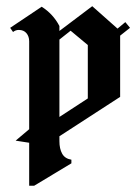

<svg xmlns="http://www.w3.org/2000/svg" viewBox="-20 -449 440 614"><path d="M73.3 145V7.5L30 0.8L73.3 -35.8V-316.7Q73.3 -332.5 64.6 -342.9Q55.8 -353.3 40 -353.3Q30 -353.3 21.7 -346.7L12.5 -360L113.3 -427.5Q150 -404.2 170 -365.8V-350L275 -429.2L355.8 -357.5L380.8 -378.3L395.8 -360L364.2 -335V-139.2L170 -13.3V2.5Q170 26.7 178.8 42.5Q187.5 58.3 208.3 61.7V73.3L89.2 145ZM170 -75 260.8 -134.2V-305L205.8 -350.8L170 -322.5Z"/></svg>

Font: Manufacturing Consent
Style: Regular
Weight: 400
Version: Version 3.000; ttfautohint (v1.8.4.7-5d5b)